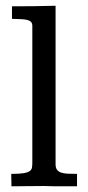

<svg xmlns="http://www.w3.org/2000/svg" viewBox="-20 -653 309 673"><path d="M174.8 -77.6Q174.8 -65.4 179.4 -58.6Q184.1 -51.8 193.6 -48.3Q203.1 -44.9 217 -44.2Q231 -43.5 250 -43.5V0Q236.3 0 223.1 0Q210 0 196 0Q182.1 0 167 -0.2Q151.9 -0.5 133.8 -1Q116.2 -1 101.1 -0.7Q85.9 -0.5 72.3 -0.5Q58.6 -0.5 45.9 -0.2Q33.2 0 20 0Q20 -3.9 20 -9.8Q20 -15.6 19.8 -21.7Q19.5 -27.8 19.5 -33.7Q19.5 -39.6 19.5 -43.5Q47.4 -43.5 62.3 -45.9Q77.1 -48.3 84 -53.2Q90.8 -58.1 92 -65.4Q93.3 -72.8 93.3 -83V-562.5Q93.3 -571.3 88.6 -576.2Q84 -581.1 74.7 -583.3Q65.4 -585.4 52.2 -585.9Q39.1 -586.4 22 -586.9V-630.9Q60.5 -630.9 96.7 -631.3Q132.8 -631.8 174.8 -632.8Z"/></svg>

Font: Kameron
Style: Regular
Weight: 400
Version: Version 1.000